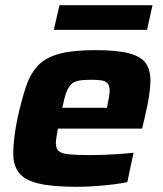

<svg xmlns="http://www.w3.org/2000/svg" viewBox="-20 -711 629 739"><path d="M274 8Q181 8 127.5 -5Q74 -18 52.5 -46.5Q31 -75 31 -120Q31 -148 35 -181.5Q39 -215 47 -254Q63 -327 80 -377.5Q97 -428 126.5 -459Q156 -490 208.5 -504Q261 -518 346 -518Q430 -518 476 -506Q522 -494 540.5 -468.5Q559 -443 559 -401Q559 -383 556 -358Q553 -333 547.5 -306.5Q542 -280 536 -254L527 -216H203Q200 -200 197.5 -185Q195 -170 195 -160Q195 -140 205.5 -130Q216 -120 245 -117Q274 -114 328 -114Q349 -114 377 -115Q405 -116 435.5 -118Q466 -120 494 -123L470 -10Q447 -5 414 -1Q381 3 344.5 5.5Q308 8 274 8ZM220 -296H392L394 -309Q398 -327 400 -339.5Q402 -352 402 -362Q402 -380 394.5 -389.5Q387 -399 371.5 -401.5Q356 -404 331 -404Q301 -404 282.5 -400.5Q264 -397 253 -385.5Q242 -374 234.5 -353Q227 -332 220 -296ZM187 -596 209 -691H567L546 -596Z"/></svg>

Font: Saira SemiExpanded
Style: Bold Italic
Weight: 700
Width: 6
Italic angle: -12°
Designer: Hector Gatti with collaboration of the Omnibus-Type team
Foundry: Omnibus-Type
Version: Version 1.101